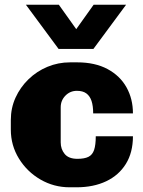

<svg xmlns="http://www.w3.org/2000/svg" viewBox="-20 -786 609 816"><path d="M276 10Q209 10 152 -23Q95 -56 60.5 -112Q26 -168 26 -235V-276Q26 -327 46 -371Q66 -415 101 -449Q136 -483 181.5 -502Q227 -521 278 -521H308Q384 -521 437 -492.5Q490 -464 517.5 -415Q545 -366 545 -304H376Q376 -336 369 -357Q362 -378 347 -389Q332 -400 307 -400Q278 -400 258 -379.5Q238 -359 238 -330V-181Q238 -152 255 -131.5Q272 -111 309 -111Q339 -111 356 -119.5Q373 -128 380 -149Q387 -170 387 -207H545Q545 -138 515 -89.5Q485 -41 431 -15.5Q377 10 305 10ZM516 -766 377 -578H229L90 -766H230L344 -606H264L378 -766Z"/></svg>

Font: Chivo Medium Black
Style: Regular
Weight: 900
Version: Version 2.002